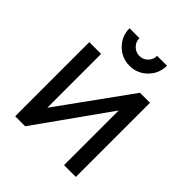

<svg xmlns="http://www.w3.org/2000/svg" viewBox="-204 -863 989 989"><g transform="rotate(45 291.0 -368.5)"><path d="M303 -600Q246 -600 206 -640Q166 -680 166 -737H238Q238 -710 257 -691Q276 -672 303 -672Q330 -672 348.5 -691Q367 -710 367 -737H439Q439 -680 399 -640Q359 -600 303 -600ZM512 -540V0H426V-398L143 0H70V-540H156V-148L439 -540Z"/></g></svg>

Font: Manrope Medium
Style: Medium
Weight: 500
Designer: Mikhail Sharanda
Foundry: Mikhail Sharanda
Version: Version 4.000;hotconv 1.0.109;makeotfexe 2.5.65596